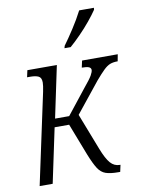

<svg xmlns="http://www.w3.org/2000/svg" viewBox="-86 -826 659 885"><g transform="rotate(-10 243.5 -383.0)"><path d="M27 0 118 -425Q124 -454 124 -468Q124 -491 110 -497.5Q96 -504 71 -504H57L64 -536H202L151 -294H217L308 -409Q338 -445 347 -461Q356 -477 356 -486Q356 -495 346.5 -499.5Q337 -504 313 -504L320 -536H487L481 -504Q460 -504 445.5 -498.5Q431 -493 415 -477.5Q399 -462 375 -434L261 -292L327 -122Q346 -73 364 -52.5Q382 -32 408 -32H411L404 0H395Q358 0 336.5 -7.5Q315 -15 300.5 -37.5Q286 -60 268 -105L210 -255H142L88 0ZM250 -606 253 -617Q275 -647 301 -687Q327 -727 347 -766H416L415 -757Q401 -736 378 -708Q355 -680 328.5 -653Q302 -626 279 -606Z"/></g></svg>

Font: Noto Serif Condensed Light
Style: Italic
Weight: 300
Width: 3
Italic angle: -12°
Designer: Monotype Design Team
Foundry: Monotype Imaging Inc.
Version: Version 2.014; ttfautohint (v1.8.4.7-5d5b)